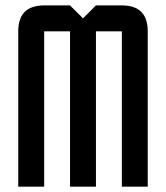

<svg xmlns="http://www.w3.org/2000/svg" viewBox="-20 -704 626 724"><path d="M244.1 -585.9H146.5V0H48.8V-585.9Q48.8 -683.6 146.5 -683.6H244.1L293 -634.8L341.8 -683.6H439.5Q537.1 -683.6 537.1 -585.9V0H439.5V-585.9H341.8V0H244.1Z"/></svg>

Font: BabelStone Runic Staveless Rule
Style: Regular
Weight: 400
Designer: Andrew West
Foundry: BabelStone
Version: Version 3.002 March 14, 2022